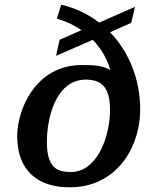

<svg xmlns="http://www.w3.org/2000/svg" viewBox="-20 -785 646 815"><path d="M575 -308C578 -441 530 -563 447 -648L537 -688L553 -756L401 -689C355 -725 300 -751 240 -765L221 -706C262 -694 297 -677 326 -657L233 -616L218 -548L374 -616C416 -572 439 -523 448 -488C416 -506 383 -509 328 -509C129 -509 53 -318 53 -207C53 -59 143 11 277 10C463 10 569 -142 575 -308ZM281 -55C224 -55 179 -70 179 -184C179 -281 216 -447 344 -447C410 -447 447 -416 447 -319C447 -207 394 -55 281 -55Z"/></svg>

Font: Noto Serif Semi
Style: Italic
Weight: 600
Italic angle: -12°
Designer: Monotype Design Team
Foundry: Monotype Imaging Inc.
Version: Version 1.901